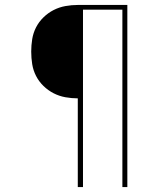

<svg xmlns="http://www.w3.org/2000/svg" viewBox="-20 -755 640 775"><path d="M294 0V-358Q269 -358 244 -362.5Q219 -367 196.5 -378.5Q174 -390 155.5 -408Q137 -426 125.5 -448.5Q114 -471 110 -496Q106 -521 106 -547Q106 -572 110 -597Q114 -622 125.5 -644.5Q137 -667 155.5 -685Q174 -703 196.5 -714.5Q219 -726 244 -730.5Q269 -735 294 -735H494V0H474V-716H315V0Z"/></svg>

Font: Iosevka Etoile Thin
Style: Regular
Weight: 100
Designer: Belleve Invis
Foundry: Belleve Invis
Version: Version 22.1.2; ttfautohint (v1.8.4)